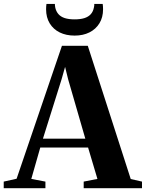

<svg xmlns="http://www.w3.org/2000/svg" viewBox="-60 -986 764 1006"><path d="M27 -49.5 264.5 -746H400L625 -48L684 -34.5V0H378.5V-34.5L450.5 -48.5L401.5 -213H151L104 -48.5L178 -34.5V0H-40.5V-34.5ZM387 -259.5 297 -570.5 281 -635.5 262.5 -570 165 -259.5ZM331 -799.5Q286.5 -799.5 253 -816Q219.5 -832.5 200.5 -863.5Q181.5 -894.5 181.5 -937.5Q181.5 -946 182 -952.2Q182.5 -958.5 183.5 -965.5H227.5Q227.5 -961.5 228 -956.5Q228.5 -951.5 229.5 -946.5Q234 -926 246.2 -912Q258.5 -898 279.5 -891.2Q300.5 -884.5 331 -884.5Q361.5 -884.5 382.5 -891.2Q403.5 -898 415.8 -911.8Q428 -925.5 432 -946.5Q433.5 -951.5 433.8 -956.5Q434 -961.5 434 -965.5H478Q479 -958.5 479.5 -952.5Q480 -946.5 480 -937.5Q480 -895 461 -864Q442 -833 408.5 -816.2Q375 -799.5 331 -799.5Z"/></svg>

Font: Merriweather 96pt
Style: Bold
Weight: 700
Version: Version 2.100